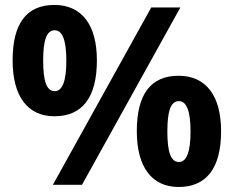

<svg xmlns="http://www.w3.org/2000/svg" viewBox="-20 -744 941 773"><path d="M153.8 -500C153.8 -582.5 167.5 -622.1 200.2 -622.1C231.4 -622.1 247.1 -581.5 247.1 -500C247.1 -418 231.4 -377 200.2 -377C167.5 -377 153.8 -417.5 153.8 -500ZM370.1 -501C370.1 -644 309.1 -724.1 199.2 -724.1C86.9 -724.1 30.8 -649.9 30.8 -501C30.8 -355 91.8 -275.9 199.2 -275.9C311 -275.9 370.1 -351.1 370.1 -501ZM588.9 -713.9 192.9 0H310.1L706.1 -713.9ZM653.8 -214.8C653.8 -297.4 667.5 -336.9 700.2 -336.9C731.4 -336.9 747.1 -296.4 747.1 -214.8C747.1 -132.8 731.4 -91.8 700.2 -91.8C667.5 -91.8 653.8 -132.3 653.8 -214.8ZM870.1 -215.8C870.1 -358.9 809.1 -439 699.2 -439C586.9 -439 530.8 -364.7 530.8 -215.8C530.8 -70.8 591.8 8.8 699.2 8.8C811 8.8 870.1 -66.9 870.1 -215.8Z"/></svg>

Font: Samim
Style: Bold
Weight: 700
Foundry: DejaVu fonts team - Redesigned by Saber Rastikerdar
Version: Version 4.0.5